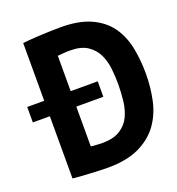

<svg xmlns="http://www.w3.org/2000/svg" viewBox="-131 -816 862 934"><g transform="rotate(-20 300.0 -349.5)"><path d="M89 -700Q98 -701 120.5 -703Q143 -705 171.5 -706.5Q200 -708 230.5 -709Q261 -710 285 -710Q378 -710 439 -683Q500 -656 535.5 -608.5Q571 -561 585 -496.5Q599 -432 599 -356Q599 -287 585 -221Q571 -155 534.5 -103.5Q498 -52 433.5 -20.5Q369 11 268 11Q252 11 227 10Q202 9 176 7.5Q150 6 126 4.5Q102 3 89 1V-321H1V-401H89ZM290 -588Q271 -588 253 -586.5Q235 -585 226 -584V-401H366V-321H226V-115Q230 -114 238 -113.5Q246 -113 254.5 -112.5Q263 -112 271 -111.5Q279 -111 284 -111Q342 -111 376.5 -132.5Q411 -154 428 -189Q445 -224 450 -268Q455 -312 455 -356Q455 -394 450.5 -435Q446 -476 429.5 -510Q413 -544 380 -566Q347 -588 290 -588Z"/></g></svg>

Font: PT Mono
Style: Bold
Weight: 700
Monospace: yes
Designer: A.Korolkova, I.Chaeva
Foundry: ParaType Ltd
Version: Version 1.000 OFL